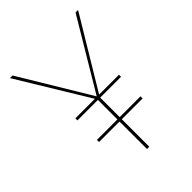

<svg xmlns="http://www.w3.org/2000/svg" viewBox="-192 -762 863 863"><g transform="rotate(-45 239.5 -330.5)"><path d="M456 -660.9H439.9L240.6 -327L39.4 -660.9H22.9L227.1 -325.1H103V-312H233.1V-188.1H103V-174.6H233.1V0H247.6V-174.6H380V-188.1H247.6V-312H380V-325.1H253.9Z"/></g></svg>

Font: Fira Sans Hair
Style: Regular
Weight: 100
Designer: bBox Type GmbH & Carrois Corporate GbR & Edenspiekermann AG
Foundry: bBox Type GmbH & Carrois Corporate GbR & Edenspiekermann AG
Version: Version 4.300;PS 004.300;hotconv 1.0.88;makeotf.lib2.5.64775